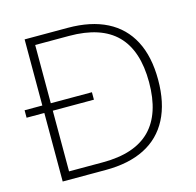

<svg xmlns="http://www.w3.org/2000/svg" viewBox="-103 -812 939 920"><g transform="rotate(-15 366.5 -352.5)"><path d="M97 0V-705H311Q425 -705 504 -665Q583 -625 624 -546.5Q665 -468 665 -353Q665 -238 624 -159Q583 -80 504 -40Q425 0 311 0ZM139 -39H307Q465 -39 542.5 -117.5Q620 -196 620 -353Q620 -510 542.5 -588Q465 -666 307 -666H139ZM9 -340V-377H343V-340Z"/></g></svg>

Font: Mulish ExtraLight ExtraLight
Style: Regular
Weight: 250
Version: Version 3.603